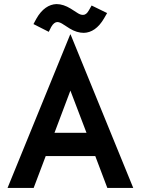

<svg xmlns="http://www.w3.org/2000/svg" viewBox="-20 -921 689 941"><path d="M17 0H145L204 -156H447L506 0H633L326 -752H324ZM391 -760C428 -761 462 -783 490 -831L505 -857L429 -894L416 -871C407 -855 398 -848 387 -848C378 -848 370 -851 362 -856L326 -879C303 -893 280 -901 257 -901C220 -900 185 -877 158 -829L144 -803L219 -765L231 -789C240 -805 250 -812 260 -813C269 -813 278 -809 286 -804L322 -781C345 -767 368 -760 391 -760ZM247 -270 325 -477 404 -270Z"/></svg>

Font: Lineal
Style: Bold
Weight: 700
Designer: Created by Frank Adebiaye with contributions from Anton Moglia & Ariel Martín Pérez
Created by Frank ADEBIAYE with FontF
Foundry: Velvetyne Type Foundry
Version: Version 2.000;Glyphs 3.2 (3227)